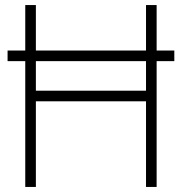

<svg xmlns="http://www.w3.org/2000/svg" viewBox="-20 -740 720 760"><path d="M80 0V-720H122V-381H558V-720H600V0H558V-339H122V0ZM10 -498V-540H670V-498Z"/></svg>

Font: Hauora
Style: Regular
Weight: 400
Designer: Wayne Shih
Foundry: WCYS
Version: Version 1.001